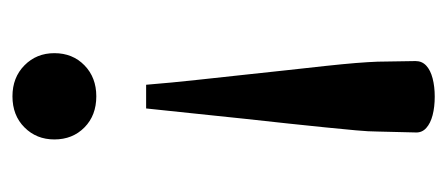

<svg xmlns="http://www.w3.org/2000/svg" viewBox="-230 -498 735 316"><g transform="rotate(90 138.0 -339.5)"><path d="M197.5 -655.5 196 -593Q196 -579 194 -557.2Q192 -535.5 189.2 -507.5Q186.5 -479.5 182.8 -445.8Q179 -412 175 -374.2Q171 -336.5 166.8 -295.8Q162.5 -255 158 -212H119Q115.5 -255 111 -295.8Q106.5 -336.5 102.5 -374.2Q98.5 -412 94.8 -445.8Q91 -479.5 88 -507.5Q85 -535.5 83.2 -557.2Q81.5 -579 81 -593L80 -655.5Q80 -666 87.5 -673Q95 -680 108.5 -683.5Q122 -687 138.5 -687Q155.5 -687 169 -683.5Q182.5 -680 190.2 -673Q198 -666 197.5 -655.5ZM138 -130Q169.5 -130 189.2 -110.5Q209 -91 209 -61Q209 -31.5 189.2 -11.8Q169.5 8 138 8Q107 8 87 -11.8Q67 -31.5 67 -61Q67 -91 87 -110.5Q107 -130 138 -130Z"/></g></svg>

Font: Newsreader 16pt 16pt Medium
Style: Regular
Weight: 500
Version: Version 1.003